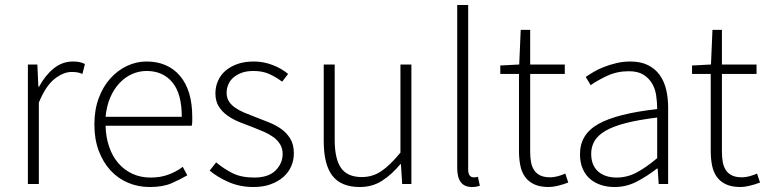

<svg xmlns="http://www.w3.org/2000/svg" viewBox="-20 -739 3083 771"><path d="M92 0V-480H130L134 -391H137Q161 -436 195.5 -464Q230 -492 273 -492Q287 -492 298 -490Q309 -488 321 -482L311 -442Q299 -447 290 -448.5Q281 -450 267 -450Q235 -450 199.5 -422.5Q164 -395 136 -327V0Z M581 12Q535 12 494.5 -5Q454 -22 424 -54.5Q394 -87 376.5 -133.5Q359 -180 359 -239Q359 -298 376.5 -345Q394 -392 423.5 -424.5Q453 -457 490.5 -474.5Q528 -492 568 -492Q654 -492 703 -434Q752 -376 752 -270Q752 -261 752 -252Q752 -243 750 -234H404Q405 -189 418 -150.5Q431 -112 454.5 -84.5Q478 -57 511 -41.5Q544 -26 585 -26Q624 -26 655.5 -37.5Q687 -49 714 -69L732 -35Q703 -18 668.5 -3Q634 12 581 12ZM404 -270H710Q710 -363 672 -408.5Q634 -454 569 -454Q538 -454 510 -441.5Q482 -429 459.5 -405Q437 -381 422.5 -347Q408 -313 404 -270Z M998 12Q944 12 899 -7.5Q854 -27 822 -54L848 -87Q879 -61 914 -43.5Q949 -26 1001 -26Q1058 -26 1086.5 -54.5Q1115 -83 1115 -121Q1115 -143 1104.5 -160Q1094 -177 1077 -189Q1060 -201 1039.5 -210Q1019 -219 998 -227Q971 -237 943.5 -248Q916 -259 894 -274.5Q872 -290 858.5 -311.5Q845 -333 845 -364Q845 -390 855 -413.5Q865 -437 885 -454.5Q905 -472 933.5 -482Q962 -492 1000 -492Q1038 -492 1074.5 -478Q1111 -464 1137 -442L1113 -411Q1089 -429 1062 -441.5Q1035 -454 998 -454Q970 -454 950 -446.5Q930 -439 916.5 -427Q903 -415 896.5 -399Q890 -383 890 -367Q890 -346 899.5 -331.5Q909 -317 925 -306Q941 -295 961.5 -286.5Q982 -278 1003 -270Q1031 -259 1059 -248Q1087 -237 1109.5 -221Q1132 -205 1146 -181.5Q1160 -158 1160 -123Q1160 -96 1149.5 -71.5Q1139 -47 1118 -28.5Q1097 -10 1067 1Q1037 12 998 12Z M1425 12Q1350 12 1315 -33Q1280 -78 1280 -172V-480H1324V-178Q1324 -101 1349.5 -64.5Q1375 -28 1433 -28Q1476 -28 1511 -51.5Q1546 -75 1588 -126V-480H1632V0H1595L1590 -80H1588Q1553 -38 1514 -13Q1475 12 1425 12Z M1875 12Q1816 12 1816 -64V-719H1860V-58Q1860 -42 1866 -34.5Q1872 -27 1881 -27Q1884 -27 1887.5 -27Q1891 -27 1899 -29L1907 7Q1900 9 1893 10.5Q1886 12 1875 12Z M2184 12Q2149 12 2126 1.5Q2103 -9 2089 -28Q2075 -47 2069.5 -74Q2064 -101 2064 -133V-442H1989V-476L2065 -480L2071 -619H2109V-480H2248V-442H2109V-129Q2109 -106 2112.5 -87.5Q2116 -69 2125 -55.5Q2134 -42 2149.5 -34.5Q2165 -27 2190 -27Q2204 -27 2220.5 -31.5Q2237 -36 2250 -42L2262 -6Q2241 2 2220 7Q2199 12 2184 12Z M2448 12Q2419 12 2394 4Q2369 -4 2350 -20Q2331 -36 2320 -61Q2309 -86 2309 -120Q2309 -200 2383.5 -241.5Q2458 -283 2619 -301Q2619 -328 2615 -355.5Q2611 -383 2598 -404.5Q2585 -426 2563 -439.5Q2541 -453 2505 -453Q2457 -453 2417 -434Q2377 -415 2352 -397L2332 -430Q2345 -439 2363.5 -450Q2382 -461 2405 -470Q2428 -479 2455 -485.5Q2482 -492 2511 -492Q2553 -492 2582 -477.5Q2611 -463 2629 -438Q2647 -413 2655 -379.5Q2663 -346 2663 -307V0H2625L2621 -62H2618Q2581 -33 2538.5 -10.5Q2496 12 2448 12ZM2456 -26Q2498 -26 2536 -46Q2574 -66 2619 -104V-267Q2545 -258 2494 -245Q2443 -232 2412 -214Q2381 -196 2367.5 -173Q2354 -150 2354 -122Q2354 -96 2362 -78Q2370 -60 2384 -48.5Q2398 -37 2416.5 -31.5Q2435 -26 2456 -26Z M2954 12Q2919 12 2896 1.5Q2873 -9 2859 -28Q2845 -47 2839.5 -74Q2834 -101 2834 -133V-442H2759V-476L2835 -480L2841 -619H2879V-480H3018V-442H2879V-129Q2879 -106 2882.5 -87.5Q2886 -69 2895 -55.5Q2904 -42 2919.5 -34.5Q2935 -27 2960 -27Q2974 -27 2990.5 -31.5Q3007 -36 3020 -42L3032 -6Q3011 2 2990 7Q2969 12 2954 12Z"/></svg>

Font: CV Source Sans Light
Style: Regular
Weight: 300
Designer: Paul D. Hunt
Foundry: Adobe Systems Incorporated
Version: Version 3.001